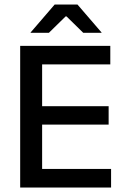

<svg xmlns="http://www.w3.org/2000/svg" viewBox="-20 -846 568 866"><path d="M170 0H71V-639H170ZM481 0H100.5V-84H481ZM470 -284H128V-367H470ZM477.5 -555.5H100V-639H477.5ZM118 -699.5 226.5 -825.5H329.5L438 -699.5V-698H355.5L280 -772H276L200.5 -698H118Z"/></svg>

Font: Anek Kannada Medium Medium
Style: Regular
Weight: 500
Version: Version 1.003